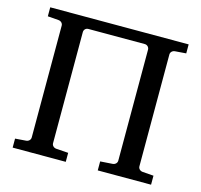

<svg xmlns="http://www.w3.org/2000/svg" viewBox="-99 -779 930 887"><g transform="rotate(15 366.0 -335.5)"><path d="M231 -620H501C513 -620 522 -610 522 -599V-68C522 -57 513 -48 501 -47L442 -43V0H697V-43L644 -47C632 -48 623 -57 623 -68V-603C623 -614 632 -623 644 -624L697 -628V-671H35V-628L87 -624C99 -623 108 -614 108 -603V-68C108 -57 99 -48 87 -47L35 -43V0H289V-43L231 -47C219 -48 210 -57 210 -68V-599C210 -610 218 -620 231 -620Z"/></g></svg>

Font: Veleka
Style: Regular
Weight: 400
Designer: Stefan Peev, Context Ltd, 2016; SIL International, 1997-2014.
Foundry: Stefan Peev, Context Ltd, 2016
Version: Version 1.000